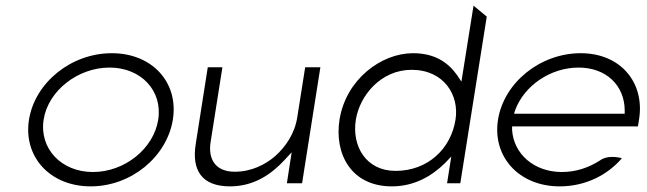

<svg xmlns="http://www.w3.org/2000/svg" viewBox="-20 -651 2298 682"><path d="M83 -226C62 -95 157 11 302 11C447 11 573 -95 594 -226C615 -357 522 -462 377 -462C232 -462 104 -357 83 -226ZM135 -226C151 -329 257 -411 369 -411C481 -411 558 -329 542 -226C526 -123 423 -40 310 -40C198 -40 119 -123 135 -226Z M675 -138C661 -47 696 11 797 11C882 11 944 -32 991 -83L1016 -110L999 0H1053L1118 -412H1064L1036 -235C1027 -176 994 -129 957 -96C923 -67 874 -41 814 -41C743 -41 719 -88 728 -146L770 -412H718Z M1186 -226C1167 -106 1226 11 1372 11C1452 11 1514 -26 1560 -71L1583 -95L1568 0H1615L1709 -592L1662 -631L1619 -361L1603 -385C1572 -428 1526 -462 1447 -462C1334 -462 1209 -369 1186 -226ZM1244 -226C1258 -312 1333 -403 1442 -403C1557 -403 1612 -313 1598 -226C1582 -123 1500 -44 1385 -44C1280 -44 1229 -132 1244 -226Z M1749 -226C1728 -95 1823 11 1968 11C2058 11 2137 -28 2189 -89C2171 -94 2135 -99 2111 -81C2072 -56 2027 -40 1976 -40C1878 -40 1805 -103 1799 -189V-202H2246L2250 -227C2271 -357 2185 -462 2043 -462C1898 -462 1770 -357 1749 -226ZM1806 -247 1810 -260C1842 -347 1936 -411 2035 -411C2134 -411 2198 -347 2199 -260V-247Z"/></svg>

Font: Charger Sport
Style: ExLitExtObl
Weight: 200
Designer: Jasper
Foundry: Cannot Into Space Fonts
Version: Version 1.1